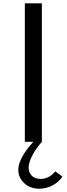

<svg xmlns="http://www.w3.org/2000/svg" viewBox="-20 -845 398 1144"><path d="M128 0H229.5V-825H128ZM214.5 279.5Q255 279.5 292 260.2Q329 241 352 207.5L309.5 176Q272 221 223 221Q187 221 168.8 201.5Q150.5 182 150.5 154.5Q150.5 124.5 171.5 83Q192.5 41.5 229.5 0H178.5Q135.5 47 112.2 89.8Q89 132.5 89 167Q89 213.5 124.5 246.5Q160 279.5 214.5 279.5Z"/></svg>

Font: Spartan Medium
Style: Regular
Weight: 500
Designer: Matt Bailey, Mirko Velimirovic
Foundry: Matt Bailey
Version: Version 1.003; ttfautohint (v1.8.3)